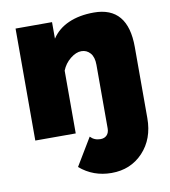

<svg xmlns="http://www.w3.org/2000/svg" viewBox="-83 -607 786 888"><g transform="rotate(-10 310.0 -163.5)"><path d="M221.2 154.8 298.8 25.9Q317.4 45.9 346.2 45.9Q365.2 45.9 376.2 34.4Q387.2 22.9 387.2 2.9V-295.9Q387.2 -332.5 370.6 -351.3Q354 -370.1 329.1 -370.1Q304.2 -370.1 277.3 -348.6Q250.5 -327.1 237.8 -294.9V0H47.9V-525.9H219.2V-448.2Q247.1 -491.2 297.9 -513.7Q348.6 -536.1 417 -536.1Q576.2 -536.1 576.2 -346.2V-12.2Q576.2 85.4 518.1 147.2Q460 209 370.1 209Q284.2 209 221.2 154.8Z"/></g></svg>

Font: Rawline Black
Style: Regular
Weight: 900
Designer: Matt McInerney, Pablo Impallari, Rodrigo Fuenzalida
Foundry: Matt McInerney, Pablo Impallari, Rodrigo Fuenzalida
Version: Version 4.020;PS 004.020;hotconv 1.0.88;makeotf.lib2.5.64775